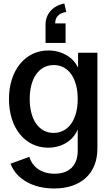

<svg xmlns="http://www.w3.org/2000/svg" viewBox="-20 -840 632 1092"><path d="M288 232C436 232 534 151 534 4V-540H424V-454C399 -513 332 -553 255 -553C124 -553 31 -441 31 -276C31 -112 123 0 254 0C332 0 397 -41 422 -104V17C422 101 374 148 291 148C217 148 165 112 147 52L40 91C72 178 167 232 288 232ZM285 -84C202 -84 149 -159 149 -277C149 -395 202 -470 286 -470C369 -470 422 -395 422 -277C422 -159 368 -84 285 -84ZM357 -772 346 -820C281 -808 239 -761 239 -700V-596H353V-707H294V-710C294 -744 318 -767 357 -772Z"/></svg>

Font: Ronzino Medium
Style: Regular
Weight: 500
Designer: Nunzio Mazzaferro
Foundry: Collletttivo
Version: Version 1.000;Glyphs 3.3 (3337)